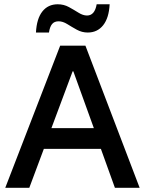

<svg xmlns="http://www.w3.org/2000/svg" viewBox="-20 -892 688 912"><path d="M5 0 265.8 -675H385.8L643.3 0H525.8L459.2 -185H188.3L119.2 0ZM224.2 -283.3H425.8L328.3 -553.3H325ZM150.8 -737.5Q154.2 -803.3 181.2 -837.5Q208.3 -871.7 254.2 -871.7Q283.3 -871.7 307.5 -858.3Q331.7 -845 352.9 -831.7Q374.2 -818.3 393.3 -818.3Q430 -818.3 439.2 -871.7H500.8Q497.5 -806.7 470 -772.1Q442.5 -737.5 396.7 -737.5Q369.2 -737.5 345 -750.8Q320.8 -764.2 299.6 -777.5Q278.3 -790.8 258.3 -790.8Q238.3 -790.8 227.5 -777.9Q216.7 -765 212.5 -737.5Z"/></svg>

Font: Funnel Sans Light Medium
Style: Regular
Weight: 500
Version: Version 1.000